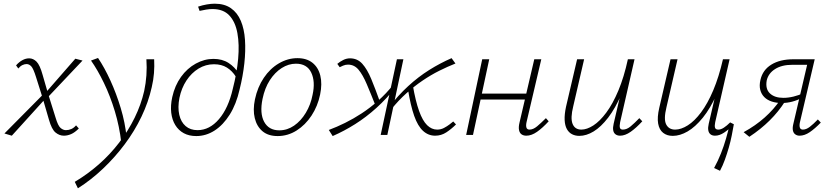

<svg xmlns="http://www.w3.org/2000/svg" viewBox="-20 -731 4495 1040"><path d="M326 4Q302 4 281 -13Q260 -30 245 -83L211 -200L175 -314Q161 -359 149.5 -371.5Q138 -384 124 -384Q113 -384 101.5 -378.5Q90 -373 79 -360L67 -377Q84 -396 102 -405.5Q120 -415 138 -415Q160 -415 178 -397Q196 -379 211 -325L239 -228L281 -94Q294 -50 308 -38Q322 -26 337 -26Q352 -26 366 -32Q380 -38 392 -52L407 -35Q385 -13 365 -4.5Q345 4 326 4ZM44 4 4 -8 218 -224 229 -200ZM235 -200 223 -224 388 -413 427 -403Z M402 289 385 254Q454 213 515 159.5Q576 106 625.5 41.5Q675 -23 709.5 -93.5Q744 -164 761 -238Q770 -280 773 -323Q776 -366 773 -410H815Q817 -372 814 -334.5Q811 -297 802 -259Q784 -178 746.5 -99.5Q709 -21 655.5 50.5Q602 122 537.5 183Q473 244 402 289ZM637 42Q627 -46 602 -128.5Q577 -211 543 -281.5Q509 -352 473 -403L511 -417Q546 -365 578 -295Q610 -225 634 -145.5Q658 -66 666 15Z M1043 6Q1004 6 975.5 -9.5Q947 -25 929.5 -53.5Q912 -82 907.5 -120.5Q903 -159 913 -205Q927 -268 960.5 -314.5Q994 -361 1040.5 -386.5Q1087 -412 1136 -412Q1184 -412 1218 -390Q1252 -368 1273 -333L1258 -315Q1238 -347 1209 -365Q1180 -383 1139 -383Q1094 -383 1055.5 -359.5Q1017 -336 990 -295Q963 -254 952 -201Q942 -149 951 -109.5Q960 -70 985.5 -48Q1011 -26 1050 -26Q1115 -26 1166 -85.5Q1217 -145 1241 -250Q1263 -335 1270 -412.5Q1277 -490 1266 -551Q1255 -612 1222.5 -647Q1190 -682 1131 -682Q1115 -682 1096.5 -679Q1078 -676 1061 -672L1053 -695Q1077 -703 1100.5 -707Q1124 -711 1143 -711Q1196 -711 1231 -686.5Q1266 -662 1284.5 -618Q1303 -574 1307 -515Q1311 -456 1303.5 -387.5Q1296 -319 1278 -247Q1260 -167 1224.5 -110.5Q1189 -54 1142.5 -24Q1096 6 1043 6Z M1484 6Q1433 6 1402 -20Q1371 -46 1360 -91Q1349 -136 1361 -193Q1375 -259 1409 -309.5Q1443 -360 1491 -388Q1539 -416 1591 -416Q1641 -416 1672.5 -391Q1704 -366 1715 -321.5Q1726 -277 1714 -219Q1701 -156 1667.5 -105Q1634 -54 1586.5 -24Q1539 6 1484 6ZM1493 -25Q1536 -25 1573 -50.5Q1610 -76 1636.5 -120Q1663 -164 1673 -217Q1689 -289 1666 -337.5Q1643 -386 1583 -386Q1543 -386 1506 -362.5Q1469 -339 1441.5 -296.5Q1414 -254 1402 -195Q1386 -117 1411 -71Q1436 -25 1493 -25Z M1782 6 1761 -27Q1804 -43 1849.5 -65.5Q1895 -88 1940 -117.5Q1985 -147 2028.5 -185.5Q2072 -224 2111 -273L2126 -262Q2075 -197 2019 -146.5Q1963 -96 1903.5 -58.5Q1844 -21 1782 6ZM2016 -154Q1988 -225 1966.5 -275.5Q1945 -326 1922 -353.5Q1899 -381 1865 -381Q1851 -381 1838.5 -375.5Q1826 -370 1820 -367L1807 -385Q1821 -397 1839 -406Q1857 -415 1876 -415Q1916 -415 1942.5 -385.5Q1969 -356 1991 -303Q2013 -250 2039 -177ZM2042 0 2130 -410H2165L2078 0ZM2099 -138 2085 -148Q2136 -214 2191 -264.5Q2246 -315 2305 -352Q2364 -389 2426 -416L2447 -387Q2404 -370 2359 -347.5Q2314 -325 2269 -294.5Q2224 -264 2181 -225.5Q2138 -187 2099 -138ZM2337 4Q2300 4 2271.5 -22Q2243 -48 2223.5 -103.5Q2204 -159 2190 -246L2216 -269Q2231 -183 2250 -130Q2269 -77 2293.5 -53Q2318 -29 2348 -29Q2368 -29 2385 -38Q2402 -47 2415 -57Q2428 -67 2435 -73L2450 -57Q2425 -32 2397.5 -14Q2370 4 2337 4Z M2831 4Q2816 4 2805.5 -3Q2795 -10 2791.5 -26Q2788 -42 2794 -67L2874 -410H2912L2832 -69Q2828 -51 2831.5 -40Q2835 -29 2848 -29Q2868 -29 2889 -46.5Q2910 -64 2937 -91L2952 -74Q2919 -38 2889 -17Q2859 4 2831 4ZM2505 0 2592 -410H2630L2542 0ZM2563 -192 2569 -224H2854L2847 -192Z M3118 5Q3096 5 3078.5 -4Q3061 -13 3050.5 -32Q3040 -51 3038.5 -81Q3037 -111 3046 -153L3106 -410H3144L3085 -155Q3069 -91 3081.5 -60Q3094 -29 3129 -29Q3159 -29 3194 -51.5Q3229 -74 3264 -121Q3299 -168 3329.5 -240.5Q3360 -313 3381 -410H3405Q3381 -302 3347 -223Q3313 -144 3274 -93.5Q3235 -43 3195.5 -19Q3156 5 3118 5ZM3339 4Q3324 4 3314 -3.5Q3304 -11 3301.5 -25.5Q3299 -40 3304 -61L3385 -410H3417L3339 -69Q3335 -48 3338 -38.5Q3341 -29 3354 -29Q3375 -29 3396 -46.5Q3417 -64 3443 -91L3459 -74Q3426 -38 3396 -17Q3366 4 3339 4Z M3624 5Q3593 5 3572 -11.5Q3551 -28 3545 -61.5Q3539 -95 3551 -147L3612 -410H3650L3590 -150Q3574 -85 3588.5 -57Q3603 -29 3637 -29Q3669 -29 3705.5 -52Q3742 -75 3777.5 -122.5Q3813 -170 3843.5 -242Q3874 -314 3896 -410H3923Q3898 -301 3863 -222.5Q3828 -144 3787 -93.5Q3746 -43 3704.5 -19Q3663 5 3624 5ZM3880 194 3848 179Q3869 141 3885 100.5Q3901 60 3912.5 20Q3924 -20 3932 -56L3955 -58Q3950 -29 3943.5 3.5Q3937 36 3927.5 69Q3918 102 3906.5 134Q3895 166 3880 194ZM3853 4Q3838 4 3828.5 -3.5Q3819 -11 3816.5 -25.5Q3814 -40 3819 -61L3900 -410H3932L3854 -69Q3850 -50 3853 -39.5Q3856 -29 3871 -29Q3885 -29 3901 -39.5Q3917 -50 3935 -68L3955 -58Q3927 -29 3902 -12.5Q3877 4 3853 4Z M4311 4Q4298 4 4288 -3Q4278 -10 4275 -24Q4272 -38 4277 -59L4352 -380H4271Q4215 -380 4178.5 -357Q4142 -334 4133 -295Q4125 -249 4150.5 -225Q4176 -201 4223 -201Q4250 -201 4278.5 -208Q4307 -215 4333 -227L4328 -203Q4300 -188 4271.5 -180.5Q4243 -173 4214 -173Q4185 -173 4160.5 -181Q4136 -189 4120 -205Q4104 -221 4098 -244.5Q4092 -268 4099 -298Q4111 -352 4158 -381Q4205 -410 4278 -410H4393L4313 -69Q4309 -51 4312.5 -40Q4316 -29 4329 -29Q4347 -29 4366.5 -44Q4386 -59 4410 -84L4426 -67Q4394 -34 4366 -15Q4338 4 4311 4ZM4039 10 4008 -15Q4072 -50 4122 -94.5Q4172 -139 4207 -191L4232 -181Q4197 -126 4149 -78.5Q4101 -31 4039 10Z"/></svg>

Font: Ysabeau Infant ExtraLight
Style: Italic
Weight: 250
Italic angle: -12°
Designer: Christian Thalmann (Catharsis Fonts)
Version: Version 2.001;gftools[0.9.30]; featfreeze: ss01,ss02,lnum